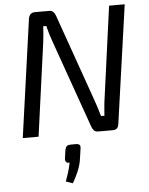

<svg xmlns="http://www.w3.org/2000/svg" viewBox="-62 -740 828 1065"><g transform="rotate(-5 351.5 -208.0)"><path d="M673 -690 580 -33Q578 -16 570 -8Q562 0 545 0H465Q450 0 442 -8Q434 -16 429 -30L256 -519Q249 -538 241.5 -562.5Q234 -587 229 -608H212Q211 -586 209 -563Q207 -540 204 -517L133 0H45L137 -657Q140 -674 149 -682Q158 -690 174 -690H252Q267 -690 275 -682Q283 -674 288 -660L456 -184Q464 -162 472.5 -135.5Q481 -109 488 -84H507Q509 -110 511 -135Q513 -160 517 -185L586 -690ZM335 59Q350 59 356 65.5Q362 72 359 87L351 142Q347 174 332.5 209Q318 244 300 274L262 261Q271 235 278.5 212Q286 189 292 158Q279 160 273 153Q267 146 268 135L275 85Q279 70 285.5 64.5Q292 59 311 59Z"/></g></svg>

Font: Exo 2
Style: Italic
Weight: 400
Italic angle: -8°
Designer: Natanael Gama
Foundry: Natanael Gama
Version: Version 2.010